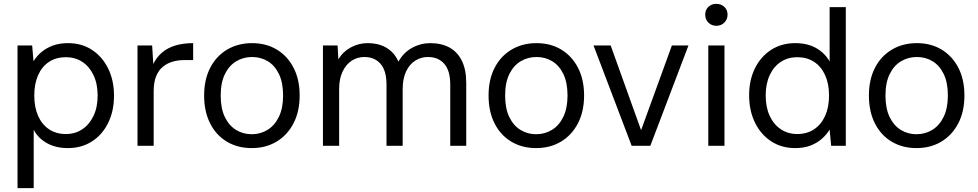

<svg xmlns="http://www.w3.org/2000/svg" viewBox="-20 -757 5078 997"><path d="M71 220V-521H147L154 -439Q170 -465 194.5 -486Q219 -507 253.5 -520Q288 -533 333 -533Q405 -533 458.5 -497.5Q512 -462 542 -400.5Q572 -339 572 -260Q572 -181 542 -119.5Q512 -58 458 -23Q404 12 332 12Q271 12 225 -13Q179 -38 155 -83V220ZM322 -61Q370 -61 407 -85.5Q444 -110 465.5 -155Q487 -200 487 -261Q487 -322 465.5 -367Q444 -412 407 -436Q370 -460 322 -460Q272 -460 235 -436Q198 -412 178 -367Q158 -322 158 -261Q158 -200 178 -155Q198 -110 235 -85.5Q272 -61 322 -61Z M694 0V-521H770L776 -425Q794 -461 822.5 -485Q851 -509 891.5 -521Q932 -533 983 -533V-445H935Q905 -445 877 -437Q849 -429 826.5 -411Q804 -393 791 -361.5Q778 -330 778 -283V0Z M1287 12Q1214 12 1158 -21.5Q1102 -55 1071 -116.5Q1040 -178 1040 -261Q1040 -344 1071.5 -405Q1103 -466 1159.5 -499.5Q1216 -533 1289 -533Q1362 -533 1417.5 -499.5Q1473 -466 1504.5 -405Q1536 -344 1536 -261Q1536 -178 1504 -116.5Q1472 -55 1416 -21.5Q1360 12 1287 12ZM1287 -60Q1332 -60 1369 -82.5Q1406 -105 1428 -150Q1450 -195 1450 -261Q1450 -328 1428.5 -372.5Q1407 -417 1370.5 -439Q1334 -461 1289 -461Q1244 -461 1207 -439Q1170 -417 1148 -372.5Q1126 -328 1126 -261Q1126 -194 1147.5 -149.5Q1169 -105 1205.5 -82.5Q1242 -60 1287 -60Z M1657 0V-521H1733L1737 -449Q1761 -489 1802 -511Q1843 -533 1888 -533Q1927 -533 1957.5 -522.5Q1988 -512 2011.5 -490.5Q2035 -469 2049 -437Q2075 -484 2119.5 -508.5Q2164 -533 2214 -533Q2272 -533 2313.5 -510.5Q2355 -488 2378 -442Q2401 -396 2401 -327V0H2318V-318Q2318 -390 2287 -425.5Q2256 -461 2202 -461Q2166 -461 2136 -442Q2106 -423 2088.5 -385.5Q2071 -348 2071 -294V0H1987V-318Q1987 -390 1956 -425.5Q1925 -461 1872 -461Q1836 -461 1806.5 -442Q1777 -423 1759 -385.5Q1741 -348 1741 -294V0Z M2764 12Q2691 12 2635 -21.5Q2579 -55 2548 -116.5Q2517 -178 2517 -261Q2517 -344 2548.5 -405Q2580 -466 2636.5 -499.5Q2693 -533 2766 -533Q2839 -533 2894.5 -499.5Q2950 -466 2981.5 -405Q3013 -344 3013 -261Q3013 -178 2981 -116.5Q2949 -55 2893 -21.5Q2837 12 2764 12ZM2764 -60Q2809 -60 2846 -82.5Q2883 -105 2905 -150Q2927 -195 2927 -261Q2927 -328 2905.5 -372.5Q2884 -417 2847.5 -439Q2811 -461 2766 -461Q2721 -461 2684 -439Q2647 -417 2625 -372.5Q2603 -328 2603 -261Q2603 -194 2624.5 -149.5Q2646 -105 2682.5 -82.5Q2719 -60 2764 -60Z M3260 0 3062 -521H3151L3309 -81L3469 -521H3555L3357 0Z M3658 0V-521H3742V0ZM3700 -623Q3675 -623 3658.5 -639.5Q3642 -656 3642 -681Q3642 -706 3658.5 -721.5Q3675 -737 3700 -737Q3724 -737 3741 -721.5Q3758 -706 3758 -681Q3758 -656 3741 -639.5Q3724 -623 3700 -623Z M4109 12Q4038 12 3984 -23.5Q3930 -59 3900 -121Q3870 -183 3870 -262Q3870 -341 3900 -402Q3930 -463 3984 -498Q4038 -533 4110 -533Q4172 -533 4217 -508Q4262 -483 4288 -438V-720H4372V0H4296L4288 -84Q4273 -59 4248.5 -37Q4224 -15 4189.5 -1.5Q4155 12 4109 12ZM4120 -61Q4170 -61 4207 -85.5Q4244 -110 4264.5 -155Q4285 -200 4285 -261Q4285 -322 4264.5 -367Q4244 -412 4207 -436Q4170 -460 4120 -460Q4072 -460 4035 -436Q3998 -412 3977 -367Q3956 -322 3956 -261Q3956 -200 3977 -155Q3998 -110 4035 -85.5Q4072 -61 4120 -61Z M4739 12Q4666 12 4610 -21.5Q4554 -55 4523 -116.5Q4492 -178 4492 -261Q4492 -344 4523.5 -405Q4555 -466 4611.5 -499.5Q4668 -533 4741 -533Q4814 -533 4869.5 -499.5Q4925 -466 4956.5 -405Q4988 -344 4988 -261Q4988 -178 4956 -116.5Q4924 -55 4868 -21.5Q4812 12 4739 12ZM4739 -60Q4784 -60 4821 -82.5Q4858 -105 4880 -150Q4902 -195 4902 -261Q4902 -328 4880.5 -372.5Q4859 -417 4822.5 -439Q4786 -461 4741 -461Q4696 -461 4659 -439Q4622 -417 4600 -372.5Q4578 -328 4578 -261Q4578 -194 4599.5 -149.5Q4621 -105 4657.5 -82.5Q4694 -60 4739 -60Z"/></svg>

Font: DM Sans 10pt
Style: Regular
Weight: 400
Version: Version 4.004;gftools[0.9.30]